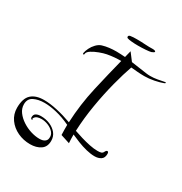

<svg xmlns="http://www.w3.org/2000/svg" viewBox="-246 -878 1126 1189"><g transform="rotate(30 317.5 -283.0)"><path d="M139 164Q91 164 49.5 144.5Q8 125 -17.5 89.5Q-43 54 -43 8Q-43 -59 -11.5 -88Q20 -117 79 -117Q121 -117 173 -105.5Q225 -94 280 -74Q286 -205 314.5 -330Q343 -455 371 -565Q348 -565 324 -563Q300 -561 273 -556Q252 -552 224 -541.5Q196 -531 175.5 -518Q155 -505 153 -491Q153 -483 149 -483Q143 -483 143 -490Q146 -507 156 -527.5Q166 -548 182.5 -565Q199 -582 218 -588Q241 -595 266 -598Q291 -601 317 -601Q332 -601 347.5 -600Q363 -599 379 -598L391 -646L432 -592L544 -576Q551 -575 558 -574.5Q565 -574 572 -574Q598 -574 622.5 -578.5Q647 -583 667 -587Q669 -588 673 -588Q678 -588 678 -585Q678 -582 671 -579Q645 -569 609 -562Q573 -555 541 -555Q516 -555 492 -557Q468 -559 445 -561Q424 -502 402 -417.5Q380 -333 364 -238Q348 -143 344 -50Q369 -41 401 -31.5Q433 -22 464.5 -15.5Q496 -9 521 -9Q538 -9 548 -12Q556 -16 558 -19Q560 -22 561 -24Q568 -39 576 -39Q585 -39 585 -23Q585 5 567 17Q549 29 522 29Q495 29 462.5 21Q430 13 398.5 0.5Q367 -12 343 -23Q343 -7 343.5 8Q344 23 345 38L280 17Q279 -1 279 -19Q279 -37 279 -55Q226 -80 177.5 -91.5Q129 -103 91 -103Q47 -103 15 -87.5Q-17 -72 -17 -32Q-17 -2 1.5 23Q20 48 49 67Q78 86 110.5 96Q143 106 172 106Q197 106 210 96.5Q223 87 224 73Q228 49 212.5 31Q197 13 172.5 3Q148 -7 124 -7Q108 -7 95 -2.5Q82 2 74 16Q72 20 77 25Q79 27 74 27Q71 27 67.5 24Q64 21 64 14Q64 -6 78 -13.5Q92 -21 112 -21Q147 -21 176.5 -8.5Q206 4 224.5 26.5Q243 49 243 81Q243 124 213 144Q183 164 139 164ZM413 -699Q388 -699 366.5 -701Q345 -703 335 -707Q330 -709 330 -716Q330 -724 341 -727Q352 -729 364 -729.5Q376 -730 389 -730Q418 -730 447.5 -728Q477 -726 502 -727Q511 -727 517.5 -725Q524 -723 524 -719Q524 -713 505 -706Q494 -703 468 -701Q442 -699 413 -699Z"/></g></svg>

Font: Festive
Style: Regular
Weight: 400
Designer: Robert E. Leuschke
Foundry: Robert E. Leuschke
Version: Version 1.101; ttfautohint (v1.8.3)